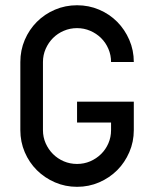

<svg xmlns="http://www.w3.org/2000/svg" viewBox="-20 -722 596 742"><path d="M58.6 -482.4Q58.6 -527.8 75.7 -567.9Q92.8 -607.9 122.6 -637.7Q152.3 -667.5 192.4 -684.6Q232.4 -701.7 277.8 -701.7Q323.2 -701.7 363.3 -684.6Q403.3 -667.5 432.9 -637.7Q462.4 -607.9 479.7 -567.9Q497.1 -527.8 497.1 -482.4H409.2Q409.2 -509.3 398.9 -533.2Q388.7 -557.1 370.6 -575Q352.5 -592.8 328.6 -603Q304.7 -613.3 277.8 -613.3Q250.5 -613.3 226.6 -603Q202.6 -592.8 184.8 -575Q167 -557.1 156.5 -533.2Q146 -509.3 146 -482.4V-219.2Q146 -191.9 156.5 -168.2Q167 -144.5 184.8 -126.7Q202.6 -108.9 226.6 -98.6Q250.5 -88.4 277.8 -88.4Q304.7 -88.4 328.6 -98.6Q352.5 -108.9 370.6 -126.7Q388.7 -144.5 398.9 -168.2Q409.2 -191.9 409.2 -219.2V-248.5H277.8V-329.1H497.1V-219.2Q497.1 -173.8 479.7 -133.8Q462.4 -93.8 432.9 -64.2Q403.3 -34.7 363.3 -17.3Q323.2 0 277.8 0Q232.4 0 192.4 -17.3Q152.3 -34.7 122.6 -64.2Q92.8 -93.8 75.7 -133.8Q58.6 -173.8 58.6 -219.2Z"/></svg>

Font: Aeronef
Style: Regular
Weight: 400
Designer: Peter Wiegel - CAT-Fonts Germany
Foundry: CAT-Fonts, Peter Wiegel
Version: Version 0.002